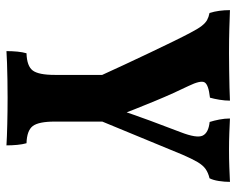

<svg xmlns="http://www.w3.org/2000/svg" viewBox="-90 -411 747 607"><g transform="rotate(90 283.5 -107.5)"><path d="M252.2 21Q239.4 -7.4 222.1 -45.6Q204.8 -83.8 185.1 -126Q165.4 -168.2 146.2 -208.6Q127 -249 110.7 -282.3Q94.4 -315.6 83.6 -335.8Q71.2 -359.8 61.9 -371.7Q52.6 -383.6 43.3 -388.7Q34 -393.8 21 -396.4Q16.4 -411.2 14.2 -427.3Q12 -443.4 12 -461Q34.8 -460 70.7 -459Q106.6 -458 147.6 -458Q174 -458 202.8 -458.5Q231.6 -459 256.6 -459.5Q281.6 -460 298.2 -461Q298.2 -445.2 295.3 -427.8Q292.4 -410.4 288.8 -397.8Q247.2 -393.2 240.3 -380.6Q233.4 -368 251.8 -330Q261.8 -309.6 274.1 -282.4Q286.4 -255.2 299.3 -224Q312.2 -192.8 325.3 -159.9Q338.4 -127 350.2 -95.6H321.8Q343.2 -158.8 361.2 -207.8Q379.2 -256.8 398 -305.4Q417.6 -356 408.8 -374.6Q400 -393.2 365.6 -396.8Q361.2 -410.4 357.9 -427.5Q354.6 -444.6 354.6 -461Q374.2 -460 400 -459Q425.8 -458 453.6 -458Q481.4 -458 508 -459Q534.6 -460 555 -461Q555 -443.8 552.2 -425.8Q549.4 -407.8 543.6 -396.4Q526.4 -392.4 514.4 -384Q502.4 -375.6 492.2 -358.2Q482 -340.8 469 -310.8L337.2 8.4ZM141.6 245.6Q141.6 227.2 143.2 210.9Q144.8 194.6 148.4 182.2Q189 181 202.9 162.5Q216.8 144 216.8 92.8V-69.8H364.4V92.8Q364.4 144 378.6 162.5Q392.8 181 432.8 182.2Q436.4 194.6 438 211.5Q439.6 228.4 439.6 245.6Q414 244 372.6 243Q331.2 242 289 242Q260.4 242 231.8 242.5Q203.2 243 179.2 243.8Q155.2 244.6 141.6 245.6Z"/></g></svg>

Font: Vollkorn
Style: Regular
Weight: 400
Designer: Friedrich Althausen
Foundry: Friedrich Althausen
Version: Version 4.104